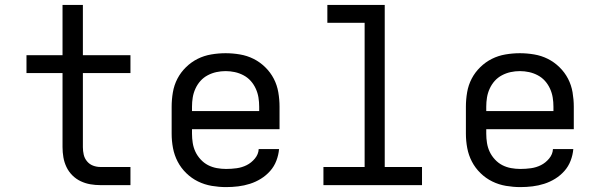

<svg xmlns="http://www.w3.org/2000/svg" viewBox="-20 -755 2440 783"><path d="M390 0Q369 0 348.5 -3.5Q328 -7 309 -16Q290 -25 275 -40Q260 -55 251 -74Q242 -93 238.5 -113.5Q235 -134 235 -155V-457H88V-530H235V-735H318V-530H512V-457H318V-155Q318 -139 321.5 -124Q325 -109 335 -97Q345 -85 359.5 -79.5Q374 -74 390 -74H512V0Z M902 8Q873 8 843.5 3Q814 -2 787.5 -15Q761 -28 739.5 -49Q718 -70 704.5 -96Q691 -122 685.5 -151Q680 -180 680 -210V-320Q680 -349 685 -378.5Q690 -408 703.5 -434Q717 -460 738.5 -481Q760 -502 786 -515Q812 -528 841.5 -533Q871 -538 900 -538Q929 -538 958.5 -533Q988 -528 1014 -515Q1040 -502 1061.5 -481Q1083 -460 1096.5 -434Q1110 -408 1115 -378.5Q1120 -349 1120 -320V-228H763V-210Q763 -191 766 -172Q769 -153 777 -136Q785 -119 798.5 -104.5Q812 -90 828.5 -81.5Q845 -73 864 -69.5Q883 -66 902 -66Q924 -66 945.5 -69Q967 -72 986 -81.5Q1005 -91 1019.5 -108.5Q1034 -126 1035 -147H1118Q1116 -123 1107 -99.5Q1098 -76 1081.5 -57.5Q1065 -39 1044 -26Q1023 -13 999.5 -5.5Q976 2 951.5 5Q927 8 902 8ZM1037 -302V-320Q1037 -339 1034 -357.5Q1031 -376 1023 -393.5Q1015 -411 1002.5 -425Q990 -439 973 -448Q956 -457 937.5 -461Q919 -465 900 -465Q881 -465 862.5 -461Q844 -457 827 -448Q810 -439 797.5 -425Q785 -411 777 -393.5Q769 -376 766 -357.5Q763 -339 763 -320V-302Z M1299 0V-74H1467V-662H1315V-735H1549V-74H1701V0Z M2102 8Q2073 8 2043.5 3Q2014 -2 1987.5 -15Q1961 -28 1939.5 -49Q1918 -70 1904.5 -96Q1891 -122 1885.5 -151Q1880 -180 1880 -210V-320Q1880 -349 1885 -378.5Q1890 -408 1903.5 -434Q1917 -460 1938.5 -481Q1960 -502 1986 -515Q2012 -528 2041.5 -533Q2071 -538 2100 -538Q2129 -538 2158.5 -533Q2188 -528 2214 -515Q2240 -502 2261.5 -481Q2283 -460 2296.5 -434Q2310 -408 2315 -378.5Q2320 -349 2320 -320V-228H1963V-210Q1963 -191 1966 -172Q1969 -153 1977 -136Q1985 -119 1998.5 -104.5Q2012 -90 2028.5 -81.5Q2045 -73 2064 -69.5Q2083 -66 2102 -66Q2124 -66 2145.5 -69Q2167 -72 2186 -81.5Q2205 -91 2219.5 -108.5Q2234 -126 2235 -147H2318Q2316 -123 2307 -99.5Q2298 -76 2281.5 -57.5Q2265 -39 2244 -26Q2223 -13 2199.5 -5.5Q2176 2 2151.5 5Q2127 8 2102 8ZM2237 -302V-320Q2237 -339 2234 -357.5Q2231 -376 2223 -393.5Q2215 -411 2202.5 -425Q2190 -439 2173 -448Q2156 -457 2137.5 -461Q2119 -465 2100 -465Q2081 -465 2062.5 -461Q2044 -457 2027 -448Q2010 -439 1997.5 -425Q1985 -411 1977 -393.5Q1969 -376 1966 -357.5Q1963 -339 1963 -320V-302Z"/></svg>

Font: Iosevka Mono
Style: Regular
Weight: 400
Designer: Belleve Invis
Foundry: Belleve Invis
Version: Version 11.1.1